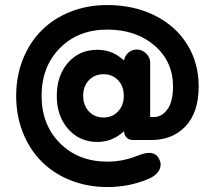

<svg xmlns="http://www.w3.org/2000/svg" viewBox="-20 -736 855 771"><path d="M587.9 -173.8H514.2Q498 -173.8 488.5 -183.3Q479 -192.9 478 -209Q431.6 -166 371.1 -166Q299.3 -166 253.7 -218Q208 -270 208 -351.1Q208 -432.6 253.4 -484.4Q298.8 -536.1 371.1 -536.1Q431.6 -536.1 478 -493.2Q481 -511.7 495.4 -524.4Q509.8 -537.1 528.8 -537.1Q550.3 -537.1 566.7 -521.5Q583 -505.9 583 -484.9V-266.1H598.1Q629.9 -266.1 652.3 -296.9Q674.8 -327.6 674.8 -389.2Q674.8 -488.8 600.6 -553Q526.4 -617.2 410.2 -617.2Q294.4 -617.2 220.7 -543Q147 -468.8 147 -351.1Q147 -234.9 220.9 -160.9Q294.9 -86.9 411.1 -86.9Q474.6 -86.9 535.2 -111.8Q561.5 -122.1 577.1 -122.1Q607.9 -122.1 619.1 -97.2Q630.9 -74.7 619.1 -52.7Q607.4 -30.8 577.1 -18.1Q500 15.1 411.1 15.1Q331.5 15.1 263.4 -12Q195.3 -39.1 147.2 -87.2Q99.1 -135.3 72 -203.4Q44.9 -271.5 44.9 -351.1Q44.9 -430.2 72 -498Q99.1 -565.9 147 -613.8Q194.8 -661.6 262.7 -688.7Q330.6 -715.8 410.2 -715.8Q516.6 -715.8 600.6 -674.3Q684.6 -632.8 731.2 -558.3Q777.8 -483.9 777.8 -389.2Q777.8 -285.2 725.6 -229.5Q673.3 -173.8 587.9 -173.8ZM314 -351.1Q314 -313 336.9 -288.6Q359.9 -264.2 396 -264.2Q431.2 -264.2 454.1 -288.6Q477.1 -313 477.1 -351.1Q477.1 -389.6 454.3 -413.8Q431.6 -438 396 -438Q359.9 -438 336.9 -413.8Q314 -389.6 314 -351.1Z"/></svg>

Font: LT Saeada
Style: Bold
Weight: 700
Designer: Daniel Lyons
Foundry: LyonsType
Version: Version 1.001